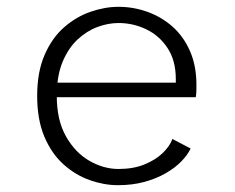

<svg xmlns="http://www.w3.org/2000/svg" viewBox="-20 -532 690 563"><path d="M325.5 11Q285 11 243.2 -3.8Q201.5 -18.5 166.5 -49.8Q131.5 -81 110.2 -131Q89 -181 89 -251Q89 -321 110.8 -371Q132.5 -421 168 -452Q203.5 -483 245.5 -497.5Q287.5 -512 327.5 -512Q371.5 -512 412.5 -497.2Q453.5 -482.5 485.8 -454Q518 -425.5 537 -382.5Q556 -339.5 556 -282.5Q556 -275 555.8 -264.8Q555.5 -254.5 554 -247H131.5V-289.5H495.5Q495.5 -293.5 495.5 -295.2Q495.5 -297 495.5 -300.5Q495.5 -354 471.5 -390.8Q447.5 -427.5 409 -446Q370.5 -464.5 327.5 -464.5Q297 -464.5 265.5 -452.8Q234 -441 207 -415.8Q180 -390.5 163.2 -349.8Q146.5 -309 146.5 -251Q146.5 -179 173.8 -131.5Q201 -84 242.5 -60.2Q284 -36.5 327.5 -36.5Q371 -36.5 403.5 -49.8Q436 -63 457 -83.2Q478 -103.5 485.5 -124.5L539 -96.5Q530 -77.5 511.5 -58.5Q493 -39.5 465.5 -23.8Q438 -8 403 1.5Q368 11 325.5 11Z"/></svg>

Font: Trispace Thin ExtraLight
Style: Regular
Weight: 250
Version: Version 1.210